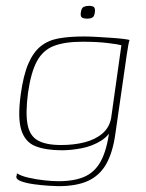

<svg xmlns="http://www.w3.org/2000/svg" viewBox="-20 -527 501 658"><path d="M180 111Q170 111 146.5 109.5Q123 108 97 104.5Q71 101 53 94.5Q35 88 36 78Q37 76 37.5 72.5Q38 69 38 67Q52 76 78 82Q104 88 132 91Q160 94 180 94Q239 94 275 76Q311 58 330.5 15.5Q350 -27 357 -98L371 -99Q356 -63 326 -44.5Q296 -26 260 -19Q224 -12 192 -12Q137 -12 101.5 -26Q66 -40 53 -81.5Q40 -123 51 -203Q60 -269 77 -308.5Q94 -348 119.5 -368.5Q145 -389 181.5 -395.5Q218 -402 267 -402Q288 -402 312.5 -400.5Q337 -399 360 -397.5Q383 -396 400 -394Q417 -392 424 -390Q422 -386 419.5 -371Q417 -356 414 -337Q411 -318 409 -302L375 -66Q366 -3 343.5 36Q321 75 281.5 93Q242 111 180 111ZM189 -30Q234 -30 270.5 -39.5Q307 -49 331 -69.5Q355 -90 361 -123L396 -372Q386 -375 349.5 -379.5Q313 -384 262 -384Q202 -384 164.5 -369.5Q127 -355 106.5 -317Q86 -279 76 -209Q67 -139 74.5 -100Q82 -61 110 -45.5Q138 -30 189 -30ZM279 -463Q268 -463 261.5 -466.5Q255 -470 257 -484Q259 -500 267 -503.5Q275 -507 285 -507Q296 -507 301.5 -503Q307 -499 305 -484Q303 -470 296 -466.5Q289 -463 279 -463Z"/></svg>

Font: Genos Thin
Style: Italic
Weight: 100
Italic angle: -8°
Designer: Robert E. Leuschke
Foundry: Robert E. Leuschke
Version: Version 1.010